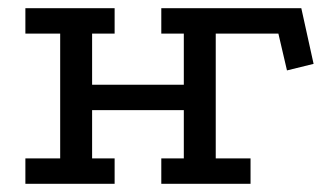

<svg xmlns="http://www.w3.org/2000/svg" viewBox="-20 -449 796 469"><path d="M453 -367V-429H716L746 -293L681 -277L660 -367ZM42 -429H260V-367H205V-242H429V-367H374V-429H592V-367H507V-62H592V0H374V-62H429V-180H205V-62H260V0H42V-62H127V-367H42Z"/></svg>

Font: Podkova
Style: Regular
Weight: 400
Designer: Ilya Yudin
Foundry: Cyreal (www.cyreal.org)
Version: Version 2.103